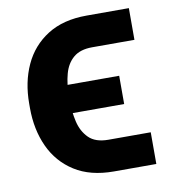

<svg xmlns="http://www.w3.org/2000/svg" viewBox="-68 -605 598 670"><g transform="rotate(-10 231.5 -270.0)"><path d="M282.7 -106H432.6V6.3H282.7Q199.2 6.3 143.6 -29.1Q87.9 -64.5 60.1 -125.2Q32.2 -186 32.2 -262.2V-277.8Q32.2 -354 60.1 -414.6Q87.9 -475.1 143.8 -510.5Q199.7 -545.9 282.7 -545.9H432.6V-433.6H282.7Q240.2 -433.6 216.3 -413.3Q192.4 -393.1 182.9 -357.9Q173.3 -322.8 173.3 -277.8V-262.2Q173.3 -225.1 181.6 -189Q189.9 -152.8 213.4 -129.4Q236.8 -106 282.7 -106ZM358.4 -319.3V-219.2H114.7V-319.3Z"/></g></svg>

Font: Inter Cardless Tabular Bold
Style: Bold
Weight: 700
Designer: Rasmus Andersson
Foundry: rsms
Version: Version 4.000;git-4fc901f